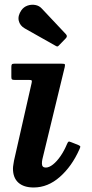

<svg xmlns="http://www.w3.org/2000/svg" viewBox="-20 -795 396 829"><path d="M72.5 -751Q56 -727 61 -705.5Q66 -684 87.5 -672L220.5 -597Q226 -593.5 228.8 -594.5Q231.5 -595.5 235.5 -600L264.5 -630Q273 -639 264 -648L161 -757.5Q149.5 -770.5 132.2 -773.5Q115 -776.5 98.8 -770.8Q82.5 -765 72.5 -751ZM259.5 -505.5Q261.5 -515.5 259.5 -517.8Q257.5 -520 245.5 -520H41.5Q33.5 -520 31.2 -517Q29 -514 29 -505.5V-462.5Q29 -454.5 31.8 -452.2Q34.5 -450 42.5 -450H104Q115 -450 116.8 -447.5Q118.5 -445 116.5 -436.5L40.5 -101.5Q39.5 -95 37.8 -84.8Q36 -74.5 36 -67Q36 -27.5 59.2 -6.5Q82.5 14.5 125.5 14.5Q186.5 14.5 238.2 -31Q290 -76.5 322.5 -149.5Q326.5 -158 326.8 -161.5Q327 -165 318 -169L287.5 -181Q278.5 -185 275.8 -183.2Q273 -181.5 269.5 -173.5Q257.5 -144.5 241.5 -121.2Q225.5 -98 208.8 -84.8Q192 -71.5 177.5 -71.5Q161 -71.5 161 -89Q161 -93 161.5 -98.2Q162 -103.5 163 -107.5Z"/></svg>

Font: Besley SemiBold
Style: Italic
Weight: 600
Italic angle: -13°
Designer: Owen Earl
Foundry: indestructible type*
Version: Version 2.001